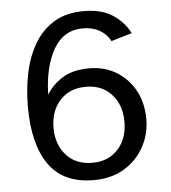

<svg xmlns="http://www.w3.org/2000/svg" viewBox="-51 -726 699 785"><g transform="rotate(-5 299.0 -334.0)"><path d="M303 12Q178 12 119 -72Q60 -156 60 -310Q60 -381 73.5 -447Q87 -513 117.5 -565.5Q148 -618 198 -649Q248 -680 321 -680Q395 -680 441 -649Q487 -618 509 -573L424 -548Q409 -577 380 -593.5Q351 -610 311 -610Q233 -610 191.5 -539Q150 -468 147 -352Q170 -391 213 -418Q256 -445 323 -445Q385 -445 433.5 -416Q482 -387 510 -336Q538 -285 538 -218Q538 -156 509 -103.5Q480 -51 427.5 -19.5Q375 12 303 12ZM303 -59Q369 -59 408.5 -102.5Q448 -146 448 -215Q448 -284 408.5 -327.5Q369 -371 303 -371Q236 -371 196.5 -327.5Q157 -284 157 -215Q157 -146 196.5 -102.5Q236 -59 303 -59Z"/></g></svg>

Font: Atkinson Hyperlegible
Style: Regular
Weight: 400
Designer: Elliott Scott, Megan Eiswerth, Linus Boman, Theodore Petrosky
Foundry: Braille Institute
Version: Version 1.006; ttfautohint (v1.8.3)